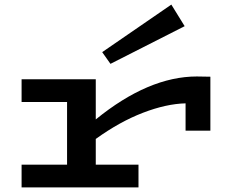

<svg xmlns="http://www.w3.org/2000/svg" viewBox="-20 -816 1023 836"><path d="M896 -482V-247H788V-366Q704 -364 602.5 -325Q501 -286 397 -211V-99H583V0H74V-99H272V-372H74V-471H397V-296Q627 -483 837 -483ZM461 -538 784 -702 726 -796 425 -589Z"/></svg>

Font: BioRhyme Expanded
Style: Bold
Weight: 700
Width: 7
Designer: Aoife Mooney
Foundry: Aoife Mooney Type
Version: Version 1.000